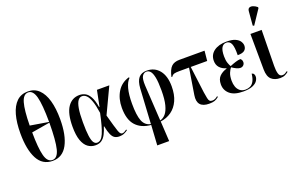

<svg xmlns="http://www.w3.org/2000/svg" viewBox="-115 -1300 3156 2029"><g transform="rotate(-20 1462.5 -286.0)"><path d="M271 10Q156 10 101.5 -94Q47 -198 47 -379Q47 -500 71.5 -587.5Q96 -675 145.5 -722.5Q195 -770 272 -770Q345 -770 394.5 -722.5Q444 -675 469 -587Q494 -499 494 -378Q494 -197 438 -93.5Q382 10 271 10ZM374 -390Q373 -586 350 -672.5Q327 -759 272 -759Q217 -759 193.5 -677.5Q170 -596 168 -424ZM271 0Q328 0 350.5 -89.5Q373 -179 374 -382L168 -347Q169 -171 191.5 -85.5Q214 0 271 0Z M752 10Q705 10 668 -17Q631 -44 610 -102.5Q589 -161 589 -257Q589 -404 637.5 -476Q686 -548 771 -548Q804 -548 834 -533Q864 -518 887.5 -477Q911 -436 924 -358H929L965 -536H1104L967 -246Q988 -171 1001 -124.5Q1014 -78 1023 -54Q1032 -30 1040.5 -21Q1049 -12 1061 -12Q1073 -12 1087 -20Q1101 -28 1112 -36L1117 -27Q1101 -14 1077 -3Q1053 8 1021 8Q991 8 969.5 -4.5Q948 -17 932.5 -51Q917 -85 905 -147H901Q887 -102 869 -66.5Q851 -31 823.5 -10.5Q796 10 752 10ZM778 -10Q823 -10 852.5 -78.5Q882 -147 913 -296Q900 -384 882 -434Q864 -484 842 -505.5Q820 -527 793 -527Q766 -527 747 -501.5Q728 -476 718 -419Q708 -362 708 -265Q708 -165 716 -109.5Q724 -54 739.5 -32Q755 -10 778 -10Z M1363 234 1377 9Q1268 0 1207.5 -66.5Q1147 -133 1147 -266Q1147 -369 1192.5 -444Q1238 -519 1326 -545L1332 -537Q1299 -507 1281 -440.5Q1263 -374 1263 -271Q1263 -141 1288 -77Q1313 -13 1377 -1L1400 -393Q1405 -473 1436 -510Q1467 -547 1527 -547Q1615 -547 1667.5 -482.5Q1720 -418 1720 -301Q1720 -208 1690 -142Q1660 -76 1606.5 -38Q1553 0 1484 9L1497 234ZM1459 -404 1483 -3Q1518 -12 1545 -43Q1572 -74 1588 -135.5Q1604 -197 1604 -298Q1604 -392 1593.5 -444Q1583 -496 1564.5 -517Q1546 -538 1521 -538Q1492 -538 1473.5 -509.5Q1455 -481 1459 -404Z M2032 8Q1890 8 1913 -132L1960 -424H1855Q1810 -424 1792 -418.5Q1774 -413 1759 -392L1751 -395Q1769 -474 1801 -505Q1833 -536 1893 -536H2175L2164 -424H1979L2017 -125Q2024 -81 2029 -56Q2034 -31 2044 -21.5Q2054 -12 2074 -12Q2091 -12 2106.5 -19.5Q2122 -27 2134 -38L2141 -29Q2116 -8 2093 0Q2070 8 2032 8Z M2414 10Q2314 10 2264.5 -32.5Q2215 -75 2215 -141Q2215 -201 2247.5 -232.5Q2280 -264 2329 -278V-282Q2283 -295 2256.5 -325Q2230 -355 2230 -401Q2230 -469 2283 -508Q2336 -547 2424 -547Q2486 -547 2522 -531Q2558 -515 2573.5 -490.5Q2589 -466 2589 -442Q2589 -410 2566.5 -390.5Q2544 -371 2488 -371Q2490 -462 2473.5 -499.5Q2457 -537 2419 -537Q2386 -537 2367 -507Q2348 -477 2348 -409Q2348 -364 2358.5 -333Q2369 -302 2379 -288Q2412 -302 2443.5 -312Q2475 -322 2500 -323Q2507 -318 2513 -308.5Q2519 -299 2519 -283Q2519 -263 2505 -249Q2491 -235 2470 -235Q2451 -235 2427.5 -246Q2404 -257 2378 -275Q2363 -258 2349 -225Q2335 -192 2335 -139Q2335 -102 2346 -71Q2357 -40 2381 -20.5Q2405 -1 2443 -1Q2471 -1 2495.5 -12.5Q2520 -24 2537 -54Q2554 -84 2560 -138Q2577 -134 2583.5 -122Q2590 -110 2590 -95Q2590 -71 2573.5 -46.5Q2557 -22 2518 -6Q2479 10 2414 10Z M2829 10Q2768 10 2731.5 -23Q2695 -56 2694 -135L2691 -536H2817L2811 -133Q2810 -83 2820 -47Q2830 -11 2861 -11Q2878 -11 2891 -18Q2904 -25 2917 -35L2923 -26Q2906 -11 2884 -0.5Q2862 10 2829 10ZM2758 -604 2744 -611 2757 -766Q2759 -794 2775.5 -802Q2792 -810 2816 -802.5Q2840 -795 2864 -775V-763Z"/></g></svg>

Font: Noto Serif Display Condensed SemiBold
Style: Regular
Weight: 600
Width: 3
Designer: Monotype Design Team
Foundry: Monotype Imaging Inc.
Version: Version 2.009